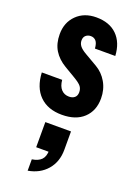

<svg xmlns="http://www.w3.org/2000/svg" viewBox="-161 -582 690 984"><g transform="rotate(20 183.5 -90.5)"><path d="M190 10Q113 10 68.5 -34Q24 -78 20 -159H131Q134 -125 150.5 -107.5Q167 -90 193 -90Q212 -90 223.5 -100Q235 -110 235 -129Q235 -147 225.5 -160Q216 -173 184 -192L125 -227Q83 -252 61 -288Q39 -324 39 -375Q39 -439 80 -479.5Q121 -520 187 -520Q259 -520 300 -479.5Q341 -439 345 -367H234Q232 -396 221 -408Q210 -420 193 -420Q177 -420 166 -410.5Q155 -401 155 -383Q155 -367 165 -353.5Q175 -340 201 -325L268 -286Q306 -264 328.5 -225Q351 -186 351 -137Q351 -70 308.5 -30Q266 10 190 10ZM124 339V277Q158 272 175 254.5Q192 237 192 201L242 211H124V74H264V174Q264 240 226 284Q188 328 124 339Z"/></g></svg>

Font: Instrument Sans Condensed
Style: Bold
Weight: 700
Width: 3
Designer: Rodrigo Fuenzalida
Foundry: fragTYPE
Version: Version 1.000;gftools[0.9.28]